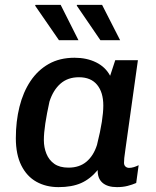

<svg xmlns="http://www.w3.org/2000/svg" viewBox="-20 -758 640 788"><path d="M220 10Q169 10 129.5 -12Q90 -34 67.5 -79Q45 -124 45 -191Q45 -260 60 -320Q75 -380 105 -425Q135 -470 180 -495.5Q225 -521 286 -521Q336 -521 374.5 -502Q413 -483 432 -447L453 -511H546L495 -147Q491 -121 490 -109.5Q489 -98 489 -90Q489 -80 495 -74.5Q501 -69 510 -69Q519 -69 529 -72Q539 -75 549 -80L539 -7Q523 0 503.5 5Q484 10 460 10Q421 10 400.5 -8Q380 -26 381 -60Q350 -23 312.5 -6.5Q275 10 220 10ZM261 -70Q306 -70 335 -94.5Q364 -119 378 -163Q392 -219 398 -258Q404 -297 404 -325Q404 -379 378.5 -410Q353 -441 304 -441Q258 -441 228 -414.5Q198 -388 183 -341Q172 -291 166 -251.5Q160 -212 160 -183Q160 -153 170.5 -127Q181 -101 203 -85.5Q225 -70 261 -70ZM392 -593 295 -735 296 -738H399L473 -593ZM222 -593 124 -735 126 -738H229L302 -593Z"/></svg>

Font: Chivo Mono Medium Medium
Style: Italic
Weight: 500
Italic angle: -8.05°
Monospace: yes
Version: Version 1.008